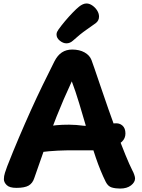

<svg xmlns="http://www.w3.org/2000/svg" viewBox="-20 -1077 827 1116"><path d="M179.3 -42.1Q169.7 -11.9 146.5 1.6Q123.3 15 75.2 15Q35.2 15 18.9 -1.2Q2.6 -17.3 2.6 -35.3Q2.6 -53.6 8.8 -72.7Q15.1 -91.9 22.1 -110.9Q56.1 -197.9 90.7 -278.9Q125.3 -360 159.4 -435.7Q193.6 -511.4 228 -582.2Q262.4 -653 295.9 -719.4Q314.3 -755.8 339.8 -772.4Q365.3 -789 399.3 -789Q442 -789 471.8 -772.2Q501.7 -755.4 512.1 -727.2Q515.6 -719.1 529.4 -678.3Q543.3 -637.6 564.2 -576.1Q585.1 -514.7 609.7 -444Q634.3 -373.3 660.1 -303.4Q685.9 -233.6 709.4 -176Q733 -118.4 750 -85Q755.8 -75 760.4 -61.3Q765 -47.7 765 -39.7Q765 -17.7 741.4 0.7Q717.8 19 678.2 19Q651.1 19 629.4 12.6Q607.8 6.1 594.8 -19.6Q563.9 -81.9 537.2 -159.8Q510.4 -237.8 486.8 -319.3Q463.1 -400.8 440.7 -474.9Q418.3 -549.1 397.3 -604.1Q348.3 -499 308.9 -399.7Q269.6 -300.4 238.2 -210.4Q206.9 -120.4 179.3 -42.1ZM211.6 -192.1Q196.6 -191.1 181 -214.7Q165.4 -238.2 165.4 -267.3Q165.4 -291.2 179.5 -305.6Q193.6 -319.9 213.1 -328.4Q232.6 -336.9 249.8 -340.4Q274.9 -346.2 308.1 -349.3Q341.2 -352.4 381.6 -352.3Q421.9 -352.1 467.3 -346Q476.2 -345 500.5 -346.7Q524.8 -348.3 554.6 -350.9Q584.3 -353.4 609.6 -356.1Q634.8 -358.8 645.8 -360Q673.8 -363 691.4 -347.4Q709.1 -331.9 709.1 -301.2Q709.1 -272.6 688.9 -253.6Q668.7 -234.7 637.3 -223.4Q605.9 -212.2 573.4 -207.6Q540.9 -203 516.3 -203Q459.3 -203 410.8 -203.3Q362.3 -203.6 314.9 -201.3Q267.6 -199.1 211.6 -192.1ZM366.1 -825.1Q346.7 -825.1 327.6 -840.6Q308.6 -856 308.6 -876.2Q308.6 -884.7 311.8 -891.7Q315.1 -898.8 319.8 -905.2Q335.4 -927.3 357.7 -953.9Q380 -980.4 402.6 -1003.7Q425.1 -1027 439.9 -1038.6Q450.4 -1047.1 461.3 -1051.9Q472.1 -1056.8 483 -1056.8Q499.7 -1056.8 516.7 -1045.1Q533.7 -1033.4 544.6 -1016.1Q555.6 -998.7 555.6 -980.4Q555.6 -957.4 536.9 -942.7Q522.1 -931.8 482.7 -904.3Q443.2 -876.8 404.1 -840.8Q386.9 -825.1 366.1 -825.1Z"/></svg>

Font: Playpen Sans
Style: Regular
Weight: 400
Designer: Laura Meseguer, Veronika Burian, José Scaglione, Kostas Bartsokas, Vera Evstafieva, Tom Grace, Yorlmar Campos
Foundry: TypeTogether
Version: Version 2.000